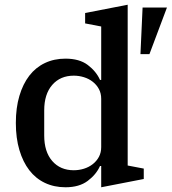

<svg xmlns="http://www.w3.org/2000/svg" viewBox="-20 -780 726 812"><path d="M257 12Q209 12 170 -6.5Q131 -25 104 -60Q77 -95 62 -145.5Q47 -196 47 -260Q47 -324 62 -374.5Q77 -425 104 -460Q131 -495 170 -513.5Q209 -532 257 -532Q316 -532 351.5 -505Q387 -478 403 -442H408V-668L340 -681V-725L520 -760V-80L588 -67V-23L408 12V-78H403Q387 -42 351 -15Q315 12 257 12ZM292 -60Q314 -60 335 -66.5Q356 -73 372.5 -86Q389 -99 398.5 -117Q408 -135 408 -158V-362Q408 -385 398.5 -403Q389 -421 372.5 -434Q356 -447 335 -453.5Q314 -460 292 -460Q235 -460 201 -421Q167 -382 167 -313V-207Q167 -138 201 -99Q235 -60 292 -60ZM583 -748H686L612 -551H574Z"/></svg>

Font: IBM Plex Serif Medium
Style: Regular
Weight: 500
Designer: Mike Abbink, Paul van der Laan, Pieter van Rosmalen
Foundry: Bold Monday
Version: Version 2.5